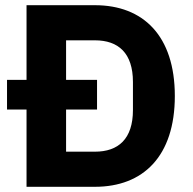

<svg xmlns="http://www.w3.org/2000/svg" viewBox="-20 -718 742 738"><path d="M82 0H345C530 0 652 -117 652 -349C652 -581 530 -698 345 -698H82V-411H7V-297H82ZM234 -135V-297H353V-411H234V-563H345C435 -563 491 -514 491 -403V-295C491 -184 435 -135 345 -135Z"/></svg>

Font: IBM Plex Sans Thai Looped
Style: Bold
Weight: 700
Designer: Mike Abbink, Paul van der Laan, Pieter van Rosmalen, Ben Mitchell, Mark Frömberg
Foundry: Bold Monday
Version: Version 1.1